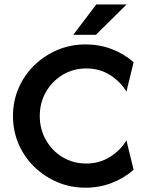

<svg xmlns="http://www.w3.org/2000/svg" viewBox="-20 -839 650 871"><path d="M368.1 12.5Q300 12.5 240.3 -12.8Q180.6 -38.2 135.1 -82.6Q89.6 -127.1 64.2 -186.1Q38.9 -245.1 38.9 -312.5Q38.9 -379.9 64.2 -438.9Q89.6 -497.9 135.1 -542.4Q180.6 -586.8 240.3 -612.2Q300 -637.5 368.1 -637.5Q431.2 -637.5 486.8 -616.3Q542.4 -595.1 586.1 -556.9L553.5 -423.6Q526.4 -468.8 479.2 -498.6Q431.9 -528.5 371.5 -528.5Q311.8 -528.5 263.9 -499.3Q216 -470.1 188.2 -421.5Q160.4 -372.9 160.4 -312.5Q160.4 -253.5 188.2 -204.2Q216 -154.9 263.9 -126Q311.8 -97.2 371.5 -97.2Q431.2 -97.2 478.8 -127.1Q526.4 -156.9 553.5 -202.1L586.1 -68.8Q542.4 -30.6 486.8 -9Q431.2 12.5 368.1 12.5ZM312.5 -681.2 416.7 -818.8H554.2L415.3 -681.2Z"/></svg>

Font: Afacad SemiBold
Style: Regular
Weight: 600
Designer: Kristian Moeller
Foundry: Dicotype
Version: Version 1.000